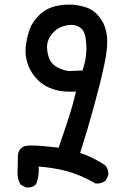

<svg xmlns="http://www.w3.org/2000/svg" viewBox="-20 -776 540 841"><path d="M118.7 -138.7Q157.7 -138.7 236.8 -128.9Q278.8 -249.5 297.4 -314.5Q305.7 -344.7 313 -375Q300.8 -374.5 294.2 -374.5Q287.6 -374.5 280.3 -374.5Q272.9 -374.5 260.3 -375.5Q228.5 -377.9 195.3 -392.1Q156.2 -408.7 128.9 -444.8Q108.4 -471.2 99.1 -503.4Q91.8 -528.3 91.8 -553.2Q91.8 -566.9 93.8 -580.6Q99.6 -619.1 110.8 -649.7Q122.1 -680.2 151.9 -710Q181.6 -739.7 227.1 -750Q255.4 -755.9 282.2 -755.9Q297.9 -755.9 313.5 -753.9Q355 -747.6 379.4 -733.9Q403.8 -719.7 424.1 -689.5Q444.3 -659.2 448.7 -614.7Q449.7 -605 449.7 -594.2Q449.7 -554.2 437 -493.7Q420.9 -417 392.1 -312.3Q363.3 -207.5 331.1 -106Q379.4 -91.8 439.9 -52.7L440.4 -52.2Q454.6 -36.1 454.6 -15.1Q454.6 -12.2 454.1 -7.8L442.9 15.1Q432.1 22.9 422.9 25.4Q413.6 27.8 407.7 27.8Q401.9 27.8 397 27.3Q337.9 -8.3 273.9 -25.9Q213.9 -42 149.4 -46.4Q149.9 -38.6 149.9 -30.8Q149.9 2 137.2 32.2L135.7 33.2Q122.1 45.4 101.6 45.4Q98.6 45.4 93.8 44.9L70.8 33.2L69.3 31.2Q56.6 8.8 56.6 -19.5Q56.6 -23.4 57.4 -38.1Q58.1 -52.7 58.1 -75.7V-88.9Q58.1 -121.1 83 -133.8Q92.3 -138.7 118.7 -138.7ZM356.4 -532.2Q358.4 -546.9 358.4 -564.9Q358.4 -583 355.5 -605.5Q351.1 -643.1 328.6 -656.7Q313 -667 292 -667Q282.7 -667 272.5 -665Q238.3 -658.7 217.3 -637.9Q196.3 -617.2 189 -592.8Q186 -582.5 186 -567.9Q186 -553.2 191.4 -532.7Q200.2 -497.6 231.4 -481.2Q262.7 -464.8 284.7 -464.8Q292 -464.8 341.3 -467.3Q353 -501 356.4 -532.2Z"/></svg>

Font: Bakudai
Style: Bold
Weight: 700
Version: Version 1.48